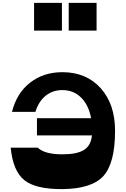

<svg xmlns="http://www.w3.org/2000/svg" viewBox="-20 -1269 875 1330"><path d="M409 -1249V-1057H216V-1249ZM649 -1249V-1057H456V-1249ZM412 -769Q578 -769 677.5 -658Q777 -547 777 -364Q777 -139 696.5 -50Q616 39 412 41Q227 42 148.5 -21Q70 -84 54 -246H242Q289 -200 412 -200Q514 -200 562 -230.5Q610 -261 617 -331H236V-450H611Q594 -542 541.5 -593.5Q489 -645 412 -645Q345 -645 296.5 -606Q248 -567 225 -494H63Q95 -623 188 -696Q281 -769 412 -769Z"/></svg>

Font: OpenDyslexic
Style: Bold
Weight: 800
Designer: Abbie Gonzalez
Version: Version 0.920;hotconv 1.0.109;makeotfexe 2.5.65596